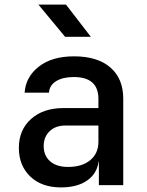

<svg xmlns="http://www.w3.org/2000/svg" viewBox="-20 -805 640 835"><path d="M245 10Q161 10 111.5 -37.5Q62 -85 62 -162Q62 -240 115 -287.5Q168 -335 256 -335H408V-375Q408 -470 301 -470Q253 -470 224 -452Q195 -434 193 -402H87Q92 -471 149 -515.5Q206 -560 302 -560Q404 -560 460 -511.5Q516 -463 516 -376V0H410V-103H409Q402 -50 359 -20Q316 10 245 10ZM276 -79Q337 -79 372.5 -108.5Q408 -138 408 -188V-259H264Q221 -259 195.5 -234Q170 -209 170 -170Q170 -128 198 -103.5Q226 -79 276 -79ZM263 -645 147 -785H267L375 -645Z"/></svg>

Font: JetBrains Mono SemiBold
Style: Regular
Weight: 472
Monospace: yes
Designer: Philipp Nurullin, Konstantin Bulenkov
Foundry: JetBrains
Version: Version 2.305; ttfautohint (v1.8.4.7-5d5b)